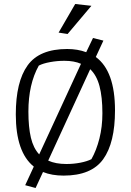

<svg xmlns="http://www.w3.org/2000/svg" viewBox="-20 -869 655 960"><path d="M273 -706 356 -849 437 -840 318 -699ZM106 57 149 -36Q59 -108 59 -297Q59 -460 118 -542Q177 -624 316 -624Q368 -624 411 -608L445 -679L497 -666L459 -584Q555 -514 555 -317Q555 -155 496 -73Q437 9 298 9Q239 9 195 -9L158 71ZM385 -550Q351 -565 302 -565Q266 -565 230.5 -558.5Q195 -552 174 -541Q122 -448 122 -311Q122 -233 134.5 -180.5Q147 -128 176 -97ZM437 -73Q462 -117 477 -176Q492 -235 492 -303Q492 -384 477.5 -438.5Q463 -493 431 -523L221 -66Q258 -49 312 -49Q348 -49 381.5 -55.5Q415 -62 437 -73Z"/></svg>

Font: Athiti
Style: Regular
Weight: 400
Designer: CadsonDemak Team
Foundry: CadsonDemak
Version: Version 1.032